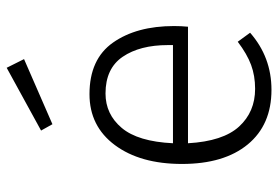

<svg xmlns="http://www.w3.org/2000/svg" viewBox="-149 -673 833 575"><g transform="rotate(-90 267.5 -385.5)"><path d="M286 11Q181 11 122.5 -60Q64 -131 64 -257Q64 -382 120.5 -458Q177 -534 273 -534Q378 -534 427.5 -463.5Q477 -393 477 -281Q477 -259 475 -239H126Q132 -134 176 -86Q220 -38 289 -38Q328 -38 360.5 -50Q393 -62 430 -90L457 -53Q384 11 286 11ZM420 -284V-299Q420 -383 385 -434.5Q350 -486 275 -486Q213 -486 172 -437.5Q131 -389 126 -284ZM183 -645 164 -679 352 -782 378 -730Z"/></g></svg>

Font: Trujillo Light
Style: Regular
Weight: 300
Designer: Fira Sans original fonts by bBox Type GmbH, Carrois Corporate GbR, & Edenspiekermann AG / Changes by Cristiano Sobral
Foundry: Fira Sans original fonts by bBox Type GmbH, Carrois Corporate GbR, & Edenspiekermann AG / Changes by Cristiano Sobral
Version: Version 4.301;July 28, 2020;FontCreator 13.0.0.2655 64-bit